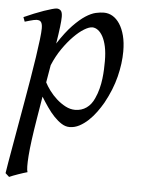

<svg xmlns="http://www.w3.org/2000/svg" viewBox="-54 -498 577 783"><g transform="rotate(5 234.0 -106.5)"><path d="M297.9 -393.1Q284.7 -393.1 264.6 -380.9Q244.6 -368.7 222.7 -346.4Q200.7 -324.2 179.2 -293.2Q157.7 -262.2 142.1 -224.6L129.9 -153.3Q137.2 -138.7 150.4 -120.8Q163.6 -103 180.7 -87.6Q197.8 -72.3 217.3 -62Q236.8 -51.8 256.8 -51.8Q283.2 -51.8 303.5 -66.2Q323.7 -80.6 335 -106.9Q343.8 -126 349.1 -146.7Q354.5 -167.5 356.9 -187.7Q359.4 -208 360.1 -226.6Q360.8 -245.1 360.8 -259.8Q360.8 -293.9 355.5 -319.1Q350.1 -344.2 341.1 -360.6Q332 -377 320.8 -385Q309.6 -393.1 297.9 -393.1ZM169.9 -424.8Q169.9 -410.2 166.7 -383.8Q163.6 -357.4 156.7 -314.5Q188 -362.8 215.3 -391.1Q242.7 -419.4 265.4 -434.1Q288.1 -448.7 306.6 -452.9Q325.2 -457 339.8 -457Q358.9 -457 375.5 -447.3Q392.1 -437.5 404.8 -418.2Q417.5 -398.9 424.8 -370.8Q432.1 -342.8 432.1 -306.2Q432.1 -257.3 418.5 -202.6Q404.8 -147.9 374 -91.8Q362.8 -72.3 348.4 -52.5Q334 -32.7 316.9 -16.6Q299.8 -0.5 280.5 9.8Q261.2 20 240.2 20Q223.6 20 207.8 10Q191.9 0 176.5 -16.1Q161.1 -32.2 147 -52.7Q132.8 -73.2 120.1 -93.8L105 -2.9Q88.4 97.7 84.5 151.1Q80.6 204.6 85.9 218.3Q78.6 220.2 68.8 223.4Q59.1 226.6 48.6 230.2Q38.1 233.9 28.6 237.5Q19 241.2 12.7 244.1L-2.9 230Q-1 215.8 4.2 186Q9.3 156.2 16.4 116.2Q23.4 76.2 31.7 28.8Q40 -18.6 48.6 -67.4Q57.1 -116.2 65.2 -164.1Q73.2 -211.9 79.3 -252.7Q85.4 -293.5 89.1 -324.5Q92.8 -355.5 92.8 -371.1Q92.8 -382.3 90.8 -388.9Q88.9 -395.5 85.4 -398.7Q82 -401.9 78.1 -402.8Q74.2 -403.8 69.8 -403.8Q65.4 -403.8 57.4 -402.1Q49.3 -400.4 41 -397.9Q31.7 -395.5 21 -392.1L14.2 -410.2Q34.7 -419.4 55.7 -428Q76.7 -436.5 95 -442.9Q113.3 -449.2 127.2 -453.1Q141.1 -457 147 -457Q156.7 -457 163.3 -450.4Q169.9 -443.8 169.9 -424.8Z"/></g></svg>

Font: Gentium Plus
Style: Italic
Weight: 400
Italic angle: -8°
Designer: J. Victor Gaultney, Annie Olsen, Iska Routamaa
Foundry: SIL International
Version: Version 1.510